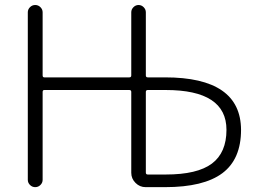

<svg xmlns="http://www.w3.org/2000/svg" viewBox="-20 -774 1040 772"><path d="M566.4 -80.1Q566.4 -72.3 574.2 -72.3H646.5Q773.4 -72.3 832 -116.2Q890.6 -160.2 890.6 -252Q890.6 -412.1 646.5 -412.1H574.2Q566.4 -412.1 566.4 -404.3ZM507.8 -404.3Q507.8 -412.1 500 -412.1H158.2Q151.4 -412.1 151.4 -404.3V-50.8Q151.4 -39.1 142.6 -30.3Q133.8 -21.5 121.6 -21.5Q109.4 -21.5 100.6 -30.3Q91.8 -39.1 91.8 -50.8V-724.6Q91.8 -736.3 100.6 -745.1Q109.4 -753.9 121.6 -753.9Q133.8 -753.9 142.6 -745.1Q151.4 -736.3 151.4 -724.6V-470.7Q151.4 -462.9 158.2 -462.9H500Q507.8 -462.9 507.8 -470.7V-724.6Q507.8 -736.3 516.6 -745.1Q525.4 -753.9 537.1 -753.9Q548.8 -753.9 557.6 -745.1Q566.4 -736.3 566.4 -724.6V-470.7Q566.4 -462.9 574.2 -462.9H643.6Q948.2 -462.9 949.2 -252Q949.2 -133.8 874 -77.6Q798.8 -21.5 643.6 -21.5H565.4Q542 -21.5 524.9 -38.6Q507.8 -55.7 507.8 -79.1Z"/></svg>

Font: irohamaru Light
Style: Regular
Weight: 200
Designer: [Source Han Sans]
Ryoko NISHIZUKA  (kana & ideographs); Paul D. Hunt (Latin, Greek & Cyrillic); Wenlong ZHANG  (bopomofo
Version: Version 1.01